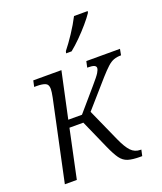

<svg xmlns="http://www.w3.org/2000/svg" viewBox="-141 -857 802 949"><g transform="rotate(-20 260.0 -383.0)"><path d="M35 0 125 -423Q131 -453 131 -467Q131 -491 115 -497.5Q99 -504 71 -504H57L64 -536H212L160 -294H232L331 -409Q364 -447 373 -462Q382 -477 382 -486Q382 -495 372 -499.5Q362 -504 336 -504L343 -536H520L514 -504Q492 -504 475.5 -498Q459 -492 441.5 -476Q424 -460 399 -432L277 -293L354 -121Q375 -74 395 -53Q415 -32 445 -32H449L442 0H432Q391 0 367.5 -7.5Q344 -15 328 -37Q312 -59 292 -104L225 -255H152L98 0ZM262 -606 265 -617Q289 -647 315.5 -687Q342 -727 362 -766H434L432 -757Q418 -736 394 -708Q370 -680 343 -653Q316 -626 291 -606Z"/></g></svg>

Font: Noto Serif SemiCondensed Light
Style: Italic
Weight: 300
Width: 4
Italic angle: -12°
Designer: Monotype Design Team
Foundry: Monotype Imaging Inc.
Version: Version 2.013; ttfautohint (v1.8.4.7-5d5b)